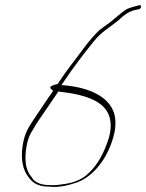

<svg xmlns="http://www.w3.org/2000/svg" viewBox="-20 -719 569 747"><path d="M72 -173C59 -116 65 -70 84 -40C101 -13 121 7 169 7H170C207 12 247 2 279 -9C347 -34 404 -109 425 -202C431 -229 430 -259 424 -278C404 -343 328 -378 232 -387L219 -388L228 -401C265 -456 304 -508 345 -558C372 -593 405 -611 437 -637L460 -657C477 -671 497 -680 521 -683C528 -685 534 -699 523 -699C505 -694 490 -691 474 -684C460 -676 443 -661 426 -647C409 -631 383 -615 366 -601C346 -583 320 -551 301 -525C279 -495 252 -461 230 -430L204 -392C190 -389 180 -385 177 -382C172 -376 183 -369 187 -366L158 -324C146 -306 134 -289 123 -272C100 -237 82 -215 72 -173ZM86 -163C91 -184 97 -198 109 -216C114 -226 123 -240 134 -256C157 -290 184 -328 207 -363C316 -350 436 -324 406 -192C404 -182 399 -170 394 -155C375 -105 350 -65 313 -35C291 -18 263 -8 237 -4C217 -1 196 3 172 1C145 1 123 -6 109 -21V-22L96 -39C90 -47 88 -56 85 -62C77 -86 77 -125 86 -163ZM343 -548Z"/></svg>

Font: Stray Cat
Style: ExLtCnObl
Weight: 200
Version: Version 1.0